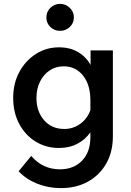

<svg xmlns="http://www.w3.org/2000/svg" viewBox="-20 -760 675 990"><path d="M562 -57Q562 23 528 83Q494 143 433.5 176.5Q373 210 294 210Q229 210 171.5 187Q114 164 76 123L141 44Q200 113 289 113Q360 113 403 68.5Q446 24 446 -52V-78Q421 -41 379.5 -19Q338 3 284 3Q218 3 164.5 -29.5Q111 -62 79.5 -120.5Q48 -179 48 -255Q48 -331 80 -389.5Q112 -448 165.5 -482Q219 -516 284 -516Q341 -516 382.5 -491.5Q424 -467 447 -425V-500H562ZM168 -255Q168 -185 207.5 -140Q247 -95 311 -95Q358 -95 394.5 -122Q431 -149 446 -192V-244Q446 -323 408 -370.5Q370 -418 308 -418Q267 -418 235.5 -396.5Q204 -375 186 -338.5Q168 -302 168 -255ZM290 -601Q260 -601 239.5 -621Q219 -641 219 -670Q219 -699 239.5 -719.5Q260 -740 290 -740Q319 -740 340 -719.5Q361 -699 361 -670Q361 -641 340 -621Q319 -601 290 -601Z"/></svg>

Font: Wix Madefor Text SemiBold
Style: Regular
Weight: 600
Designer: Dalton Maag Ltd
Foundry: Dalton Maag Ltd
Version: Version 3.100